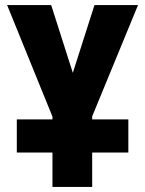

<svg xmlns="http://www.w3.org/2000/svg" viewBox="-20 -734 570 754"><path d="M46 -135V-265H186V-276L8 -714H181L266 -448L351 -714H522L342 -277V-265H484V-135H342V0H186V-135Z"/></svg>

Font: Noto Sans Mono Condensed Black
Style: Regular
Weight: 900
Width: 3
Designer: Monotype Design Team
Foundry: Monotype Imaging Inc.
Version: Version 2.014